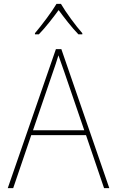

<svg xmlns="http://www.w3.org/2000/svg" viewBox="-20 -969 603 989"><path d="M160 -798V-792H180C215 -828 255 -880 282 -917C310 -879 348 -829 384 -792H404V-798C371 -835 318 -907 294 -949H271C247 -908 194 -838 160 -798ZM20 0H48L141 -273H423L516 0H543L296 -716H268ZM252 -596C262 -624 272 -654 281 -684C292 -653 303 -623 312 -596L414 -298H150Z"/></svg>

Font: Noto Sans Mono SemiCondensed Thin
Style: Regular
Weight: 100
Width: 4
Designer: Monotype Design Team
Foundry: Monotype Imaging Inc.
Version: Version 2.014